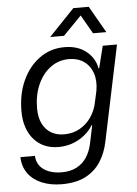

<svg xmlns="http://www.w3.org/2000/svg" viewBox="-60 -780 714 1002"><g transform="rotate(-5 297.0 -279.0)"><path d="M223.3 176.7Q163.6 176.7 117.6 157.1Q71.7 137.6 46.1 101.4Q20.6 65.3 19.7 17H95.7Q97 47.7 113.6 69.6Q130.3 91.4 160.2 103.1Q190.1 114.7 228 114.7Q272.6 114.7 305.1 98.2Q337.6 81.7 358.4 50.5Q379.3 19.3 388.3 -24.6L407.4 -116.3H404Q376.6 -72.1 328.6 -45.2Q280.6 -18.3 222.9 -18.3Q182.3 -18.3 149.8 -32.4Q117.3 -46.6 93.9 -73.4Q70.6 -100.1 58.2 -137.4Q45.9 -174.7 45.9 -221Q45.9 -311.4 78.5 -382.1Q111.1 -452.7 168.1 -493.7Q225 -534.7 298.3 -534.7Q367.4 -534.7 411.9 -499.1Q456.3 -463.6 466.4 -409.1H469.6L498.3 -524.7H573L468.6 -25.9Q456.7 33.3 427.2 79.1Q397.7 125 347.8 150.9Q297.9 176.7 223.3 176.7ZM257.6 -81.6Q303.9 -81.6 340.2 -102.2Q376.6 -122.9 400.4 -157.9Q424.1 -192.9 432.3 -235.9L444.9 -293.3Q454 -346 440.2 -385.9Q426.4 -425.7 394.1 -448.2Q361.9 -470.7 316.3 -470.7Q261.6 -470.7 219.2 -439.1Q176.9 -407.6 152.6 -352.9Q128.4 -298.3 128.4 -228.6Q128.4 -181 144.7 -148.3Q161 -115.6 189.9 -98.6Q218.9 -81.6 257.6 -81.6ZM229.1 -593.9 362.4 -733.6H443.3L523.1 -593.9H453.6L397.3 -692L301.6 -593.9Z"/></g></svg>

Font: Mona Sans ExtraLight
Style: Italic
Weight: 200
Italic angle: -11.6951°
Designer: Deni Anggara
Foundry: GitHub
Version: Version 2.000